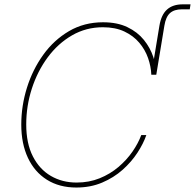

<svg xmlns="http://www.w3.org/2000/svg" viewBox="-20 -838 881 868"><path d="M664.1 -500 700.7 -721.7Q709 -771.5 735.1 -794.9Q761.2 -818.4 806.2 -818.4Q813 -818.4 823 -818.4Q833 -818.4 841.3 -818.4L837.9 -795.9Q828.6 -795.9 818.8 -795.9Q809.1 -795.9 802.7 -795.9Q767.6 -795.9 748.5 -778.8Q729.5 -761.7 723.1 -721.7L686.5 -500ZM325.2 9.8Q248 9.8 192.1 -25.4Q136.2 -60.5 106.2 -124.5Q76.2 -188.5 76.2 -274.9Q76.2 -359.4 101.8 -441.4Q127.4 -523.4 175.5 -590.3Q223.6 -657.2 292 -697.3Q360.4 -737.3 445.8 -737.3Q510.3 -737.3 555.9 -715.3Q601.6 -693.4 630.4 -657.7Q659.2 -622.1 672.9 -580.6Q686.5 -539.1 686.5 -500H664.1Q662.6 -537.6 649.4 -575.4Q636.2 -613.3 609.6 -644.8Q583 -676.3 542.2 -695.6Q501.5 -714.8 445.3 -714.8Q369.1 -714.8 305.7 -678.2Q242.2 -641.6 195.8 -578.9Q149.4 -516.1 124 -437.5Q98.6 -358.9 98.6 -275.4Q98.6 -189.5 128.7 -130.9Q158.7 -72.3 210.2 -42.5Q261.7 -12.7 326.2 -12.7Q382.8 -12.7 430.4 -32Q478 -51.3 515.4 -83Q552.7 -114.7 578.9 -152.6Q605 -190.4 618.7 -227.5H641.6Q628.4 -189 601.3 -147.5Q574.2 -106 534.2 -70.3Q494.1 -34.7 441.7 -12.5Q389.2 9.8 325.2 9.8Z"/></svg>

Font: Inter 16pt Thin
Style: Italic
Weight: 250
Italic angle: -9.3988°
Version: Version 4.001;git-66647c0bb